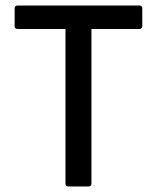

<svg xmlns="http://www.w3.org/2000/svg" viewBox="-20 -675 568 695"><path d="M227 0H301C307 0 311 -4 311 -10V-570H485C491 -570 495 -574 495 -580V-645C495 -651 491 -655 485 -655H43C37 -655 33 -651 33 -645V-580C33 -574 37 -570 43 -570H217V-10C217 -4 221 0 227 0Z"/></svg>

Font: Sofia Sans Cond SemiBold
Style: Regular
Weight: 600
Width: 3
Designer: Botio Nikoltchev, Ani Petrova
Foundry: lettersoup
Version: Version 4.100